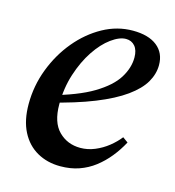

<svg xmlns="http://www.w3.org/2000/svg" viewBox="-81 -545 572 628"><g transform="rotate(15 205.0 -231.0)"><path d="M178 14Q134 14 99.5 -5.5Q65 -25 45.5 -63Q26 -101 26 -156Q26 -218 48 -275.5Q70 -333 107.5 -378Q145 -423 193 -449.5Q241 -476 294 -476Q347 -476 376 -453Q405 -430 405 -389Q405 -359 388.5 -330.5Q372 -302 334.5 -275Q297 -248 236 -223.5Q175 -199 86 -177L83 -201Q175 -226 226.5 -257Q278 -288 299.5 -322.5Q321 -357 321 -392Q321 -417 309.5 -430.5Q298 -444 279 -444Q257 -444 229.5 -424Q202 -404 178 -368Q154 -332 138.5 -284Q123 -236 123 -181Q123 -120 152.5 -90.5Q182 -61 226 -61Q251 -61 275 -71Q299 -81 319 -97Q339 -113 353 -131L371 -118Q356 -90 336.5 -66Q317 -42 293.5 -24Q270 -6 241.5 4Q213 14 178 14Z"/></g></svg>

Font: Source Serif 4 48pt SemiBold
Style: Italic
Weight: 600
Italic angle: -12°
Designer: Frank Grießhammer
Foundry: Adobe Systems Incorporated
Version: Version 4.004;hotconv 1.0.116;makeotfexe 2.5.65601